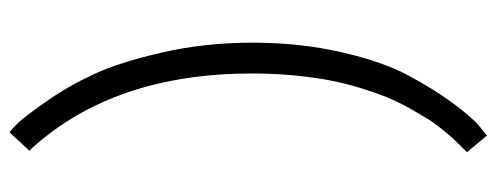

<svg xmlns="http://www.w3.org/2000/svg" viewBox="-341 -535 1047 405"><g transform="rotate(90 182.5 -332.5)"><path d="M298 129 259 171Q251 165 238.5 152Q226 139 193.5 92.5Q161 46 136 -8Q111 -62 90.5 -152Q70 -242 70 -341Q70 -441 90 -528.5Q110 -616 139 -670Q168 -724 197 -763.5Q226 -803 246 -820L266 -836L301 -794L290 -783Q279 -772 273 -765.5Q267 -759 253.5 -742.5Q240 -726 231 -711.5Q222 -697 208.5 -673Q195 -649 185.5 -626Q176 -603 166 -570.5Q156 -538 149.5 -504.5Q143 -471 139 -428.5Q135 -386 135 -341Q135 -51 292 123Q296 127 298 129Z"/></g></svg>

Font: Biancoenero Regular
Style: Regular
Weight: 400
Designer: Riccardo Lorusso, Umberto Mischi
Foundry: Biancoenero Edizioni
Version: Version 0.000